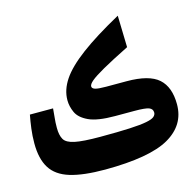

<svg xmlns="http://www.w3.org/2000/svg" viewBox="-88 -652 761 746"><g transform="rotate(-15 293.0 -278.5)"><path d="M246.6 4.4Q158.7 4.4 106 -11.7Q53.2 -27.8 29.8 -65.2Q6.3 -102.5 6.3 -165Q6.3 -195.3 10 -223.9Q13.7 -252.4 18.6 -277.8H111.8Q110.4 -257.3 108.4 -240.2Q106.4 -223.1 106.4 -200.7Q106.4 -170.9 116.2 -154.1Q126 -137.2 158.7 -130.4Q191.4 -123.5 260.3 -123.5Q333.5 -123.5 378.7 -125.7Q423.8 -127.9 447.3 -132.6Q470.7 -137.2 479 -144.3Q487.3 -151.4 487.3 -160.6Q487.3 -175.3 472.7 -180.9Q458 -186.5 415 -186.5H336.9Q266.1 -186.5 231.2 -202.9Q196.3 -219.2 185.1 -244.1Q173.8 -269 173.8 -293.9Q173.8 -335.4 200.7 -375.5Q227.5 -415.5 287.6 -460.4Q347.7 -505.4 447.8 -560.5L451.2 -433.1Q381.8 -398.4 344 -377Q306.2 -355.5 291.5 -343Q276.9 -330.6 276.9 -321.8Q276.9 -313.5 288.8 -309.6Q300.8 -305.7 332.5 -305.7H415Q505.4 -305.7 543.2 -272Q581.1 -238.3 581.1 -168.5Q581.1 -85 503.2 -40.5Q425.3 3.9 246.6 4.4Z"/></g></svg>

Font: Cascadia Mono NF SemiBold
Style: Regular
Weight: 600
Monospace: yes
Designer: Aaron Bell
Foundry: Saja Typeworks
Version: Version 2404.023; ttfautohint (v1.8.4)